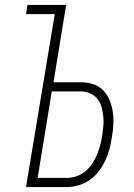

<svg xmlns="http://www.w3.org/2000/svg" viewBox="-20 -755 540 775"><path d="M85 0 201 -698H85L91 -735H247L196 -423H307Q333 -423 357 -415Q381 -407 397.5 -389.5Q414 -372 423 -349Q432 -326 435.5 -301.5Q439 -277 437.5 -251Q436 -225 431 -199Q428 -175 421.5 -152Q415 -129 404.5 -106.5Q394 -84 378.5 -63.5Q363 -43 342 -28.5Q321 -14 297.5 -7Q274 0 250 0ZM250 -37Q269 -37 288.5 -43.5Q308 -50 324 -63Q340 -76 351.5 -93.5Q363 -111 371 -129.5Q379 -148 384 -167Q389 -186 392 -205Q395 -225 397 -245Q399 -265 397 -284.5Q395 -304 390 -322.5Q385 -341 373.5 -355.5Q362 -370 344.5 -378Q327 -386 307 -386H189L132 -37Z"/></svg>

Font: Iosevka SS04 Extralight
Style: Italic
Weight: 200
Italic angle: -9°
Monospace: yes
Designer: Belleve Invis
Foundry: Belleve Invis
Version: Version 19.0.0; ttfautohint (v1.8.4)